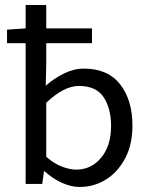

<svg xmlns="http://www.w3.org/2000/svg" viewBox="-20 -732 584 764"><path d="M297 12Q263 12 226.5 -4.5Q190 -21 158 -50H155L148 0H82V-560H8V-614L82 -619V-712H164V-619H346V-560H164V-478L162 -391Q195 -420 234.5 -439.5Q274 -459 314 -459Q409 -459 458 -396.5Q507 -334 507 -232Q507 -156 477.5 -101Q448 -46 400.5 -17Q353 12 297 12ZM283 -57Q343 -57 382.5 -104.5Q422 -152 422 -231Q422 -300 392.5 -345Q363 -390 294 -390Q234 -390 164 -323V-108Q196 -80 227.5 -68.5Q259 -57 283 -57Z"/></svg>

Font: .
Style: 
Weight: 400
Designer: Paul D. Hunt, Dalton Maag
Foundry: Dalton Maag Ltd
Version: Version 1.200